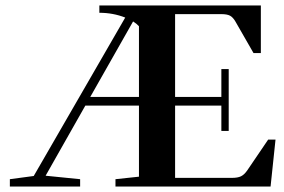

<svg xmlns="http://www.w3.org/2000/svg" viewBox="-20 -683 1041 703"><path d="M16.1 0V-26.9L103.5 -38.6L438.5 -618.7Q394 -636.2 343.8 -636.2V-663.1H935.1V-488.8H908.2L841.8 -604.5Q833 -619.6 822.3 -625.5Q811.5 -631.3 790 -631.3H621.1V-328.1H790.5V-430.2H817.4V-203.6H790.5V-296.4H621.1V-31.7H829.1Q850.6 -31.7 862.5 -37.6Q874.5 -43.5 885.3 -59.1L961.9 -171.9H988.8L970.7 0H402.8V-26.9L488.8 -36.1V-296.4H292.5L147 -39.6L273.4 -26.9V0ZM488.8 -586.9Q480.5 -596.2 467.3 -604.5L310.5 -328.1H488.8Z"/></svg>

Font: Elstob 14pt SemiBold
Style: Regular
Weight: 600
Designer: Peter S. Baker
Version: Version 1.015